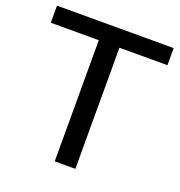

<svg xmlns="http://www.w3.org/2000/svg" viewBox="-133 -853 908 966"><g transform="rotate(20 321.0 -370.0)"><path d="M265.5 0V-648.5H8.5V-740H633V-648.5H376V0Z"/></g></svg>

Font: Encode Sans SemiExpanded Medium
Style: Regular
Weight: 500
Width: 6
Designer: Multiple Designers
Foundry: Impallari Type
Version: Version 3.002